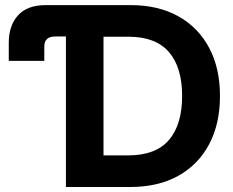

<svg xmlns="http://www.w3.org/2000/svg" viewBox="-20 -748 931 768"><path d="M15.1 -504.4V-577.1Q15.1 -646.5 52.5 -687Q89.8 -727.5 161.6 -727.5H503.4Q612.8 -727.5 692.9 -683.1Q772.9 -638.7 816.4 -557.1Q859.9 -475.6 859.9 -364.3Q859.9 -252.4 816.4 -170.7Q772.9 -88.9 692.6 -44.4Q612.3 0 500.5 0H243.7V-602.1H201.2Q157.2 -602.1 157.2 -562V-504.4ZM394 -126.5H492.7Q603 -126.5 655.8 -188Q708.5 -249.5 708.5 -364.3Q708.5 -479 655.5 -540Q602.5 -601.1 494.1 -601.1H394Z"/></svg>

Font: Inter Display
Style: Bold
Weight: 700
Designer: Rasmus Andersson
Foundry: rsms
Version: Version 4.001;git-9221beed3